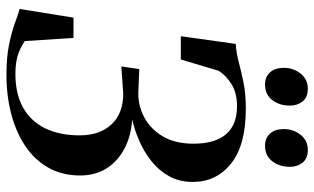

<svg xmlns="http://www.w3.org/2000/svg" viewBox="-214 -775 998 610"><g transform="rotate(90 285.0 -470.0)"><path d="M217.5 8.5Q162 8.5 121.8 0.2Q81.5 -8 53.8 -18.2Q26 -28.5 8.5 -33.5L36 -204.5H100.5L110.5 -49.5Q122.5 -41.5 136.8 -34.8Q151 -28 170.2 -24Q189.5 -20 216 -20Q277.5 -20 320.8 -43.8Q364 -67.5 387 -113.2Q410 -159 410 -224Q410 -288 375.2 -325.2Q340.5 -362.5 277 -362.5L191 -356.5L199.5 -413.5L271 -410.5Q313.5 -409 351.2 -428.5Q389 -448 412.8 -487.5Q436.5 -527 436.5 -586Q436.5 -653.5 406.8 -688.8Q377 -724 317.5 -724Q275.5 -724 247.8 -706.8Q220 -689.5 205 -666L169 -545.5H95L119.5 -720Q147 -721.5 176 -729.2Q205 -737 241.2 -744.5Q277.5 -752 325.5 -752Q441 -752 499.5 -705.2Q558 -658.5 558 -583.5Q558 -541 540 -508.5Q522 -476 492.5 -452.5Q463 -429 428.2 -413.8Q393.5 -398.5 359.5 -391Q412.5 -387.5 452.5 -366.2Q492.5 -345 515 -309.5Q537.5 -274 537.5 -225.5Q537.5 -169 513.2 -125.5Q489 -82 445.2 -52.2Q401.5 -22.5 343.2 -7Q285 8.5 217.5 8.5ZM248.5 -813Q224 -813 209.8 -829Q195.5 -845 195.5 -873Q195.5 -903 213.8 -926Q232 -949 261.5 -949Q289.5 -949 302.5 -932.2Q315.5 -915.5 315.5 -892.5Q315.5 -858.5 297.8 -835.8Q280 -813 248.5 -813ZM443 -813Q418.5 -813 404.2 -829Q390 -845 390 -873Q390 -903 408.2 -926Q426.5 -949 456 -949Q483.5 -949 496.8 -932.2Q510 -915.5 510 -892.5Q510 -858.5 492.2 -835.8Q474.5 -813 443 -813Z"/></g></svg>

Font: Merriweather 144pt Medium
Style: Italic
Weight: 500
Italic angle: -7.8°
Version: Version 2.101